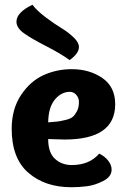

<svg xmlns="http://www.w3.org/2000/svg" viewBox="-20 -775 532 805"><path d="M281 -485Q355 -485 409 -448Q463 -411 463 -338Q463 -190 251 -190Q232 -190 182 -192Q182 -135 210.5 -109Q239 -83 281 -83Q355 -83 396 -131Q419 -120 433.5 -101.5Q448 -83 448 -64Q448 -34 412.5 -16Q377 2 343.5 6Q310 10 279 10Q169 10 99 -50.5Q29 -111 29 -235Q29 -317 67.5 -375.5Q106 -434 161.5 -459.5Q217 -485 281 -485ZM273 -390Q237 -390 210 -357.5Q183 -325 182 -262Q210 -264 221.5 -265.5Q233 -267 254.5 -272Q276 -277 285.5 -285.5Q295 -294 303 -309.5Q311 -325 311 -348Q311 -364 300 -377Q289 -390 273 -390ZM116 -755Q136 -729 172 -702Q208 -675 237 -657.5Q266 -640 288.5 -618.5Q311 -597 311 -578Q311 -551 272 -523Q235 -550 173.5 -581.5Q112 -613 80.5 -635.5Q49 -658 49 -684Q49 -723 116 -755Z"/></svg>

Font: Overlock
Style: Black
Weight: 900
Designer: Dario Muhafara
Foundry: Dario Manuel Muhafara
Version: Version 1.001